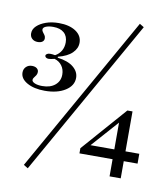

<svg xmlns="http://www.w3.org/2000/svg" viewBox="-85 -769 800 916"><g transform="rotate(10 314.5 -311.0)"><path d="M126.6 -303.2Q74.2 -303.2 40.7 -322.2Q7.3 -341.1 7.3 -371Q7.3 -387.9 18.5 -398.8Q29.8 -409.7 46.8 -409.7Q62.1 -409.7 70.6 -402.8Q79 -396 79 -385.5Q79 -376.6 74.6 -369.4Q70.2 -362.1 65.3 -356.5Q60.5 -350.8 60.5 -344.4Q60.5 -335.5 74.6 -329.4Q88.7 -323.4 111.3 -323.4Q150 -323.4 173 -342.7Q196 -362.1 196 -393.5Q196 -418.5 182.7 -436.7Q169.4 -454.8 146.8 -461.3Q137.1 -458.9 130.2 -457.7Q123.4 -456.5 118.5 -456.5Q110.5 -456.5 105.6 -460.1Q100.8 -463.7 100.8 -468.5Q100.8 -474.2 106.9 -477.8Q112.9 -481.5 121.8 -481.5Q126.6 -481.5 132.3 -481Q137.9 -480.6 146 -479Q165.3 -489.5 175.4 -507.3Q185.5 -525 185.5 -547.6Q185.5 -577.4 166.9 -594Q148.4 -610.5 114.5 -610.5Q92.7 -610.5 79 -604.8Q65.3 -599.2 65.3 -589.5Q65.3 -583.1 70.2 -577Q75 -571 79.4 -564.5Q83.9 -558.1 83.9 -549.2Q83.9 -538.7 75.8 -532.7Q67.7 -526.6 53.2 -526.6Q36.3 -526.6 25.8 -536.3Q15.3 -546 15.3 -562.1Q15.3 -582.3 31.9 -598Q48.4 -613.7 75.8 -623.4Q103.2 -633.1 137.9 -633.1Q188.7 -633.1 219.8 -612.5Q250.8 -591.9 250.8 -557.3Q250.8 -529.8 228.2 -507.7Q205.6 -485.5 160.5 -474.2V-469.4Q211.3 -462.9 237.5 -441.1Q263.7 -419.4 263.7 -389.5Q263.7 -351.6 225.4 -327.4Q187.1 -303.2 126.6 -303.2ZM111.3 75 90.3 62.1 518.5 -696.8 539.5 -683.9ZM341.9 -37.9V-62.9L531.5 -279L542.7 -260.5L380.6 -78.2L375 -85.5H623.4V-37.9ZM502.4 45.2V-225L531.5 -279H556.5V45.2Z"/></g></svg>

Font: Playfair 12pt Light
Style: Regular
Weight: 300
Designer: Claus Eggers Sørensen
Foundry: Claus Eggers Sørensen
Version: Version 2.000;gftools[0.9.28]